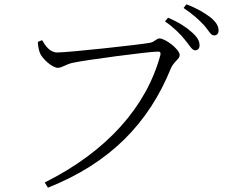

<svg xmlns="http://www.w3.org/2000/svg" viewBox="-20 -826 1040 889"><path d="M883 -593C896 -593 904 -601 904 -616C904 -636 894 -654 868 -677C844 -699 808 -723 758 -744L744 -727C787 -697 815 -668 836 -642C857 -617 869 -593 883 -593ZM971 -662C984 -662 992 -670 992 -685C992 -705 981 -724 954 -746C929 -765 894 -787 843 -806L830 -789C875 -759 900 -735 923 -711C946 -686 955 -662 971 -662ZM175 -640 155 -632C157 -604 161 -590 166 -578C176 -555 221 -512 248 -512C267 -512 287 -529 316 -535C373 -548 670 -587 709 -587C720 -587 726 -586 722 -569C657 -332 477 -126 187 19L202 43C492 -72 669 -258 771 -509C785 -542 812 -552 812 -571C812 -598 745 -648 719 -648C704 -648 698 -633 675 -628C629 -619 296 -583 245 -583C210 -583 189 -616 175 -640Z"/></svg>

Font: Noto Serif CJK JP Light
Style: Regular
Weight: 300
Designer: Ryoko NISHIZUKA 西塚涼子 (kana & ideographs); Frank Grießhammer (Latin, Greek & Cyrillic); Wenlong ZHANG 张文龙 (bopomofo); San
Foundry: Adobe Systems Incorporated
Version: Version 1.001;PS 1.001;hotconv 16.6.54;makeotf.lib2.5.65590